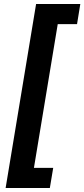

<svg xmlns="http://www.w3.org/2000/svg" viewBox="-20 -786 416 948"><path d="M7.8 142.1 158.2 -766.1H376.5L360.4 -667H265.1L147.5 43H242.7L226.1 142.1Z"/></svg>

Font: Inter 28pt SemiBold
Style: Italic
Weight: 600
Italic angle: -9.3988°
Designer: Rasmus Andersson
Foundry: rsms
Version: Version 4.001;git-66647c0bb